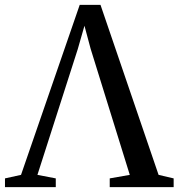

<svg xmlns="http://www.w3.org/2000/svg" viewBox="-42 -770 734 790"><path d="M-21.5 0V-36L44.5 -50.5L286 -750H371.5L610.5 -50.5L672.5 -36V0H409.5V-36L492 -50.5L331 -569L305.5 -664L278 -568L112 -50.5L187.5 -36V0Z"/></svg>

Font: Merriweather 72pt
Style: Regular
Weight: 400
Version: Version 2.100